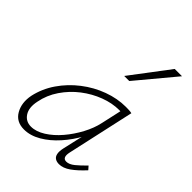

<svg xmlns="http://www.w3.org/2000/svg" viewBox="-206 -805 911 911"><g transform="rotate(45 250.0 -349.5)"><path d="M120 5Q68 5 44.5 -36Q21 -77 32 -133Q45 -192 80 -243Q115 -294 165 -332.5Q215 -371 272.5 -392Q330 -413 386 -413Q398 -413 408 -412.5Q418 -412 426 -410L351 -71Q342 -29 370 -29Q389 -29 410.5 -46.5Q432 -64 458 -91L473 -74Q439 -37 410 -16.5Q381 4 354 4Q338 4 327.5 -3Q317 -10 314 -25Q311 -40 316 -63L357 -243L384 -277Q373 -226 346 -176Q319 -126 282.5 -85Q246 -44 204 -19.5Q162 5 120 5ZM134 -28Q168 -28 204.5 -51Q241 -74 272.5 -111Q304 -148 327.5 -192Q351 -236 360 -278L386 -395L406 -378Q401 -379 392 -379.5Q383 -380 375 -380Q328 -380 279 -361.5Q230 -343 187 -310Q144 -277 113 -231.5Q82 -186 72 -133Q62 -85 80.5 -56.5Q99 -28 134 -28ZM277 -511 423 -704H472L311 -511Z"/></g></svg>

Font: Ysabeau ExtraLight
Style: Italic
Weight: 250
Italic angle: -12°
Version: Version 2.000;gftools[0.9.27.dev2+g8671c4b]